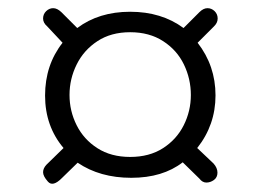

<svg xmlns="http://www.w3.org/2000/svg" viewBox="-20 -483 640 472"><path d="M431.6 -175Q449.2 -210 449.2 -249.5Q449.2 -289.1 432.1 -324.5Q415 -359.9 381.1 -381.8Q347.2 -403.8 300 -403.8Q252.9 -403.8 219.5 -381.8Q186 -359.9 168.5 -324.5Q150.9 -289.1 150.9 -249.5Q150.9 -210 168.5 -175Q186 -140.1 219.5 -118.7Q252.9 -97.2 300 -97.2Q347.2 -97.2 380.6 -118.7Q414.1 -140.1 431.6 -175ZM464.8 -119.1 504.9 -81.1Q514.6 -70.3 514.6 -58.6Q514.6 -46.9 505.9 -40.5Q497.1 -34.2 487.3 -34.2Q477.5 -34.2 470.2 -43.9L429.2 -84Q379.9 -45.9 302.7 -45.9Q225.6 -45.9 170.9 -83L131.8 -44.9Q109.9 -22.9 97.9 -36.4Q85.9 -49.8 85.9 -59.6Q85.9 -69.3 94.2 -78.1L136.2 -119.1Q90.8 -172.9 90.8 -248Q90.8 -323.2 133.8 -377.9L96.2 -418Q85.9 -426.8 85.9 -437.5Q85.9 -448.2 93.5 -455.6Q101.1 -462.9 110.8 -462.9Q120.6 -462.9 130.9 -453.1L169.9 -414.1Q223.1 -454.1 300 -454.1Q377 -454.1 431.2 -414.1L470.2 -453.1Q480 -462.9 490 -462.9Q500 -462.9 507.6 -455.6Q515.1 -448.2 515.1 -437.5Q515.1 -426.8 505.9 -418L465.8 -377.9Q509.8 -321.3 509.8 -248.5Q509.8 -175.8 464.8 -119.1Z"/></svg>

Font: Nunito-Regular
Style: Regular
Weight: 400
Designer: Vernon Adams
Foundry: newtypography
Version: Version 3.000